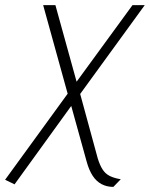

<svg xmlns="http://www.w3.org/2000/svg" viewBox="-38 -520 587 752"><path d="M345 101 276 -152 529 -500H481L262 -200L179 -500H131L227 -153L-18 184L19 202L241 -105L302 115Q311 147 325 168.5Q339 190 359.5 201Q380 212 406 212L435 182Q410 178 392.5 169.5Q375 161 364 144Q353 127 345 101Z"/></svg>

Font: Advent Pro Light
Style: Italic
Weight: 300
Italic angle: -12°
Version: Version 3.000